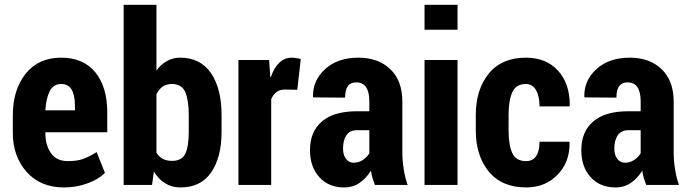

<svg xmlns="http://www.w3.org/2000/svg" viewBox="-20 -782 2912 812"><path d="M250 10.7Q151.4 10.7 92.8 -54.7Q34.2 -121.1 34.2 -219.7Q34.2 -232.4 34.2 -256.8Q34.2 -266.6 34.2 -293.9Q34.2 -401.4 87.9 -469.7Q142.6 -538.1 238.3 -538.1Q332 -538.1 382.8 -476.6Q433.6 -414.1 433.6 -307.6Q433.6 -279.3 433.6 -222.7Q368.2 -222.7 171.9 -222.7Q171.9 -221.7 171.9 -219.7Q171.9 -168 195.3 -134.8Q218.8 -100.6 266.6 -100.6Q305.7 -100.6 330.1 -109.4Q355.5 -118.2 388.7 -138.7Q400.4 -109.4 423.8 -50.8Q396.5 -23.4 350.6 -6.8Q304.7 10.7 250 10.7ZM238.3 -426.8Q206.1 -426.8 190.4 -396.5Q174.8 -366.2 171.9 -315.4Q213.9 -315.4 296.9 -315.4Q296.9 -320.3 296.9 -335Q296.9 -378.9 283.2 -402.3Q269.5 -426.8 238.3 -426.8Z M917 -223.6Q917 -117.2 873 -52.7Q829.1 10.7 743.2 10.7Q706.1 10.7 678.7 -6.8Q650.4 -23.4 630.9 -56.6Q628.9 -38.1 623 0Q592.8 0 502.9 0Q502.9 -111.3 502.9 -444.3Q502.9 -523.4 502.9 -761.7Q538.1 -761.7 641.6 -761.7Q641.6 -692.4 641.6 -483.4Q660.2 -509.8 685.5 -523.4Q710.9 -538.1 742.2 -538.1Q828.1 -538.1 873 -471.7Q917 -406.2 917 -295.9Q917 -271.5 917 -223.6ZM778.3 -295.9Q778.3 -357.4 763.7 -392.6Q748 -426.8 707 -426.8Q684.6 -426.8 668 -416Q652.3 -404.3 641.6 -383.8Q641.6 -301.8 641.6 -136.7Q651.4 -119.1 668 -110.4Q684.6 -101.6 707 -101.6Q749 -101.6 763.7 -131.8Q778.3 -163.1 778.3 -223.6Q778.3 -247.1 778.3 -295.9Z M1237.3 -402.3Q1224.6 -402.3 1185.5 -403.3Q1163.1 -403.3 1149.4 -392.6Q1134.8 -381.8 1127 -362.3Q1127 -241.2 1127 0Q1092.8 0 988.3 0Q988.3 -83 988.3 -331.1Q988.3 -379.9 988.3 -528.3Q1020.5 -528.3 1118.2 -528.3Q1119.1 -510.7 1123 -457Q1124 -457 1126 -457Q1138.7 -495.1 1161.1 -516.6Q1183.6 -538.1 1213.9 -538.1Q1223.6 -538.1 1233.4 -536.1Q1244.1 -535.2 1252 -532.2Q1247.1 -488.3 1237.3 -402.3Z M1565.4 0Q1560.5 -12.7 1555.7 -28.3Q1550.8 -43.9 1548.8 -60.5Q1529.3 -28.3 1501 -8.8Q1472.7 10.7 1435.5 10.7Q1370.1 10.7 1331.1 -32.2Q1291 -75.2 1291 -147.5Q1291 -225.6 1341.8 -268.6Q1391.6 -311.5 1490.2 -311.5Q1507.8 -311.5 1542 -311.5Q1542 -322.3 1542 -354.5Q1542 -392.6 1528.3 -413.1Q1514.6 -433.6 1486.3 -433.6Q1462.9 -433.6 1451.2 -418Q1439.5 -401.4 1439.5 -369.1Q1395.5 -369.1 1305.7 -370.1Q1305.7 -370.1 1303.7 -372.1Q1301.8 -441.4 1355.5 -490.2Q1408.2 -538.1 1496.1 -538.1Q1579.1 -538.1 1629.9 -490.2Q1681.6 -441.4 1681.6 -352.5Q1681.6 -281.2 1681.6 -139.6Q1681.6 -100.6 1687.5 -66.4Q1692.4 -32.2 1704.1 0Q1658.2 0 1565.4 0ZM1475.6 -93.8Q1497.1 -93.8 1514.6 -105.5Q1532.2 -117.2 1542 -133.8Q1542 -167 1542 -231.4Q1529.3 -231.4 1490.2 -231.4Q1459 -231.4 1444.3 -209Q1430.7 -187.5 1430.7 -153.3Q1430.7 -127.9 1442.4 -111.3Q1455.1 -93.8 1475.6 -93.8Z M1915 0Q1879.9 0 1775.4 0Q1775.4 -83 1775.4 -330.1Q1775.4 -379.9 1775.4 -528.3Q1810.5 -528.3 1915 -528.3Q1915 -396.5 1915 0ZM1915 -656.2Q1879.9 -656.2 1775.4 -656.2Q1775.4 -682.6 1775.4 -761.7Q1810.5 -761.7 1915 -761.7Q1915 -735.4 1915 -656.2Z M2205.1 -100.6Q2232.4 -100.6 2247.1 -121.1Q2261.7 -142.6 2261.7 -182.6Q2303.7 -182.6 2387.7 -182.6Q2387.7 -181.6 2388.7 -179.7Q2390.6 -96.7 2337.9 -43Q2286.1 10.7 2205.1 10.7Q2102.5 10.7 2046.9 -56.6Q1992.2 -124 1992.2 -229.5Q1992.2 -235.4 1992.2 -247.1Q1992.2 -259.8 1992.2 -296.9Q1992.2 -402.3 2046.9 -470.7Q2101.6 -538.1 2204.1 -538.1Q2290 -538.1 2339.8 -483.4Q2389.6 -428.7 2389.6 -338.9Q2389.6 -335.9 2388.7 -334Q2388.7 -333 2388.7 -332Q2356.4 -332 2261.7 -332Q2261.7 -375 2247.1 -400.4Q2232.4 -426.8 2204.1 -426.8Q2162.1 -426.8 2146.5 -391.6Q2130.9 -356.4 2130.9 -296.9Q2130.9 -274.4 2130.9 -229.5Q2130.9 -168.9 2146.5 -134.8Q2162.1 -100.6 2205.1 -100.6Z M2712.9 0Q2708 -12.7 2703.1 -28.3Q2698.2 -43.9 2696.3 -60.5Q2676.8 -28.3 2648.4 -8.8Q2620.1 10.7 2583 10.7Q2517.6 10.7 2478.5 -32.2Q2438.5 -75.2 2438.5 -147.5Q2438.5 -225.6 2489.3 -268.6Q2539.1 -311.5 2637.7 -311.5Q2655.3 -311.5 2689.5 -311.5Q2689.5 -322.3 2689.5 -354.5Q2689.5 -392.6 2675.8 -413.1Q2662.1 -433.6 2633.8 -433.6Q2610.4 -433.6 2598.6 -418Q2586.9 -401.4 2586.9 -369.1Q2543 -369.1 2453.1 -370.1Q2453.1 -370.1 2451.2 -372.1Q2449.2 -441.4 2502.9 -490.2Q2555.7 -538.1 2643.6 -538.1Q2726.6 -538.1 2777.3 -490.2Q2829.1 -441.4 2829.1 -352.5Q2829.1 -281.2 2829.1 -139.6Q2829.1 -100.6 2835 -66.4Q2839.8 -32.2 2851.6 0Q2805.7 0 2712.9 0ZM2623 -93.8Q2644.5 -93.8 2662.1 -105.5Q2679.7 -117.2 2689.5 -133.8Q2689.5 -167 2689.5 -231.4Q2676.8 -231.4 2637.7 -231.4Q2606.4 -231.4 2591.8 -209Q2578.1 -187.5 2578.1 -153.3Q2578.1 -127.9 2589.8 -111.3Q2602.5 -93.8 2623 -93.8Z"/></svg>

Font: Noto Sans Hebrew DECATHLON 
Style: Bold
Weight: 400
Designer: Monotype Design Team
Version: Version 2.000;GOOG;noto-fonts:20170220:a8a215d2e889